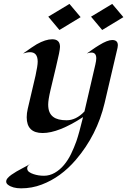

<svg xmlns="http://www.w3.org/2000/svg" viewBox="-20 -684 663 1000"><path d="M564.5 -475.6Q593.8 -475.6 593.8 -448.2Q593.8 -441.9 592.3 -435.5L524.9 -147.5Q485.4 19.5 375 148.4Q296.9 239.7 197.3 277.3Q146.5 296.9 89.8 296.9Q45.9 296.9 21.5 278.3Q12.2 271 12.2 261.7Q12.2 252.4 19.8 243.7Q27.3 234.9 39.3 226.3Q51.3 217.8 65.9 209.2Q80.6 200.7 94.7 193.4Q131.3 174.3 139.2 168.5Q121.6 179.2 121.6 191.9Q121.6 204.6 131.6 211.7Q141.6 218.8 155.3 223.1Q180.2 231.4 209.2 231.4Q238.3 231.4 265.1 216.1Q292 200.7 313.2 175.3Q334.5 149.9 350.1 117.7Q365.7 85.4 377.9 51.3Q391.6 11.7 412.6 -74.2Q285.2 8.8 202.1 8.8Q119.1 8.8 119.1 -73.2Q119.1 -94.7 124.5 -117.2L165 -290Q176.3 -341.8 176.3 -362.8Q176.3 -412.1 136.7 -412.1Q120.6 -412.1 100.1 -405.3Q151.4 -441.9 171.4 -453.6Q217.3 -479.5 252 -479.5Q292.5 -479.5 292.5 -439.9Q292.5 -420.9 271.5 -334.5Q250.5 -248 243.2 -215.8Q231 -164.1 231 -139.9Q231 -115.7 237.8 -100.1Q244.6 -84.5 257.3 -75.2Q280.3 -57.6 326.7 -57.6Q376.5 -57.6 419.9 -103.5L476.6 -347.7Q481.4 -368.2 481.4 -380.4Q481.4 -410.2 456.1 -410.2Q443.8 -410.2 432.1 -405.3Q443.8 -413.6 460.7 -425.5Q477.5 -437.5 496.1 -448.7Q539.6 -475.6 564.5 -475.6ZM622.6 -594.7 512.2 -527.8 454.1 -597.2 564.5 -663.6ZM399.9 -594.7 289.6 -527.8 231.4 -597.2 341.8 -663.6Z"/></svg>

Font: Fondamento
Style: Italic
Weight: 400
Italic angle: -12°
Version: Version 1.000